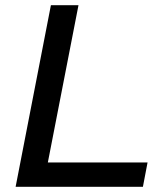

<svg xmlns="http://www.w3.org/2000/svg" viewBox="-20 -720 645 740"><path d="M40.2 0 176.2 -700H282.5L164.4 -93.8H548.7L530.8 0Z"/></svg>

Font: REM Medium
Style: Italic
Weight: 500
Italic angle: -11°
Designer: Octavio Pardo
Foundry: Ashler Design
Version: Version 1.005;gftools[0.9.28]